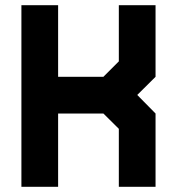

<svg xmlns="http://www.w3.org/2000/svg" viewBox="-20 -720 689 740"><path d="M62.5 0V-700H204V-424H378.5L438 -483.5V-700H579.5V-424L509 -354L579.5 -282.5V0H438V-223.5L378.5 -282.5H204V0ZM134 -71H133.5V-358H416.5L509.5 -261V-71V-261L416.5 -358L509.5 -451V-629.5V-451L416.5 -358H133.5V-629.5H134Z"/></svg>

Font: Tourney Thin Black
Style: Regular
Weight: 900
Version: Version 1.015